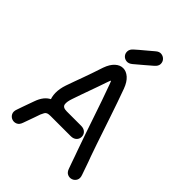

<svg xmlns="http://www.w3.org/2000/svg" viewBox="-262 -1044 1176 1176"><g transform="rotate(45 325.5 -456.0)"><path d="M42 -55Q33 -31 41.5 -14.5Q50 2 67 8Q84 14 101 6.5Q118 -1 126 -25Q133 -45 139.5 -62.5Q146 -80 152 -97.5Q158 -115 165 -135Q171 -149 176 -157.5Q181 -166 190 -169.5Q199 -173 216 -173Q237 -173 258 -173Q279 -173 300.5 -173Q322 -173 344 -173Q366 -173 390 -173Q410 -173 422.5 -182Q435 -191 439 -204.5Q443 -218 439 -231.5Q435 -245 422.5 -254Q410 -263 390 -263Q375 -263 350.5 -263Q326 -263 302.5 -263Q279 -263 266 -263Q248 -263 238.5 -268.5Q229 -274 227 -284.5Q225 -295 227.5 -309.5Q230 -324 236 -341Q245 -368 255 -396Q265 -424 275 -452Q285 -480 295 -508Q305 -536 314 -563Q319 -578 321.5 -583.5Q324 -589 326.5 -585Q329 -581 334 -566Q351 -520 370.5 -464Q390 -408 409.5 -350Q429 -292 447.5 -238.5Q466 -185 481 -143Q487 -127 494 -107Q501 -87 508.5 -65.5Q516 -44 523 -25Q531 -1 548 6.5Q565 14 582 8Q599 2 607.5 -14.5Q616 -31 607 -55Q600 -75 592.5 -96.5Q585 -118 578 -138Q571 -158 565 -173Q553 -206 539 -247.5Q525 -289 509.5 -335Q494 -381 478 -428.5Q462 -476 446 -522Q430 -568 415 -609Q399 -652 374.5 -673.5Q350 -695 323 -695Q296 -695 272.5 -673.5Q249 -652 234 -610Q223 -576 212 -544.5Q201 -513 190.5 -483.5Q180 -454 169.5 -426Q159 -398 150 -371Q136 -330 136.5 -294Q137 -258 151.5 -231Q166 -204 194.5 -188.5Q223 -173 266 -173Q272 -173 286 -173Q300 -173 317.5 -173Q335 -173 354 -173Q373 -173 390 -173Q410 -173 422.5 -182Q435 -191 439 -204.5Q443 -218 439 -231.5Q435 -245 422.5 -254Q410 -263 390 -263Q374 -263 350.5 -263Q327 -263 301.5 -263Q276 -263 253 -263Q230 -263 216 -263Q179 -263 152.5 -251.5Q126 -240 109 -218.5Q92 -197 81 -165Q74 -145 67.5 -127.5Q61 -110 55 -92.5Q49 -75 42 -55ZM447 -839Q467 -856 467.5 -874.5Q468 -893 456.5 -906Q445 -919 426.5 -921.5Q408 -924 389 -907Q376 -896 363 -885Q350 -874 337.5 -863.5Q325 -853 312.5 -842.5Q300 -832 288 -821Q269 -805 268 -786Q267 -767 278.5 -754Q290 -741 308.5 -739Q327 -737 346 -753Q359 -764 372 -775Q385 -786 397.5 -796.5Q410 -807 422.5 -818Q435 -829 447 -839Z"/></g></svg>

Font: Tilt Neon
Style: Regular
Weight: 400
Designer: Andy Clymer
Foundry: Andy Clymer
Version: Version 1.000